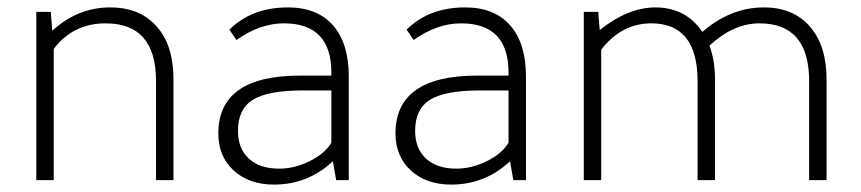

<svg xmlns="http://www.w3.org/2000/svg" viewBox="-20 -486 2323 518"><path d="M121 -403Q190 -466 277 -466Q359 -466 404 -413Q448 -363 448 -272V0H401V-267Q401 -423 265 -423Q177 -423 125 -354V0H78V-454H117Z M921 0H887L878 -51Q811 12 719 12Q652 12 610.5 -26Q569 -64 569 -126Q569 -282 789 -282H874V-290Q874 -423 746 -423Q681 -423 618 -378L599 -406Q659 -466 757 -466Q836 -466 878.5 -417.5Q921 -369 921 -279ZM874 -242H797Q703 -242 662.5 -217Q622 -192 622 -133Q622 -85 651.5 -58Q681 -31 733 -31Q775 -31 816 -51.5Q857 -72 874 -101Z M1399 0H1365L1356 -51Q1289 12 1197 12Q1130 12 1088.5 -26Q1047 -64 1047 -126Q1047 -282 1267 -282H1352V-290Q1352 -423 1224 -423Q1159 -423 1096 -378L1077 -406Q1137 -466 1235 -466Q1314 -466 1356.5 -417.5Q1399 -369 1399 -279ZM1352 -242H1275Q1181 -242 1140.5 -217Q1100 -192 1100 -133Q1100 -85 1129.5 -58Q1159 -31 1211 -31Q1253 -31 1294 -51.5Q1335 -72 1352 -101Z M1598 -405Q1675 -466 1748 -466Q1830 -466 1875 -400Q1951 -466 2041 -466Q2122 -466 2167 -412Q2210 -361 2210 -272V0H2163V-267Q2163 -423 2029 -423Q1959 -423 1894 -363Q1909 -323 1909 -272V0H1862V-267Q1862 -423 1737 -423Q1657 -423 1602 -352V0H1555V-454H1594Z"/></svg>

Font: Tajawal Light
Style: Regular
Weight: 300
Designer: Boutros Fonts
Foundry: Created by Boutros International 2017
Version: Version 1.700